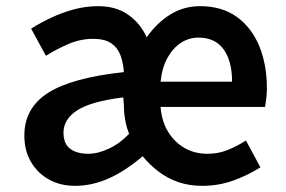

<svg xmlns="http://www.w3.org/2000/svg" viewBox="-20 -589 927 623"><path d="M224 14Q175 14 138 -7Q101 -28 80 -64.5Q59 -101 59 -149Q59 -239 136.5 -288Q214 -337 382 -355Q380 -385 371 -409.5Q362 -434 341 -448.5Q320 -463 282 -463Q242 -463 204 -447Q166 -431 129 -408L81 -496Q111 -515 146 -531.5Q181 -548 219.5 -558.5Q258 -569 299 -569Q356 -569 395.5 -541.5Q435 -514 456 -468Q490 -516 533.5 -542.5Q577 -569 629 -569Q700 -569 748 -534.5Q796 -500 821 -440Q846 -380 846 -302Q846 -284 844 -268.5Q842 -253 840 -242H501Q505 -194 526 -160.5Q547 -127 579.5 -108.5Q612 -90 653 -90Q688 -90 718 -102Q748 -114 778 -133L825 -46Q784 -20 736.5 -3Q689 14 636 14Q593 14 557.5 1.5Q522 -11 493.5 -33Q465 -55 443 -82Q385 -33 331.5 -9.5Q278 14 224 14ZM266 -90Q298 -90 334 -107Q370 -124 399 -155Q391 -174 386.5 -198.5Q382 -223 382 -247L380 -273Q275 -260 230.5 -231Q186 -202 186 -159Q186 -122 208 -106Q230 -90 266 -90ZM501 -324H733Q733 -391 705.5 -429Q678 -467 624 -467Q593 -467 567 -450Q541 -433 523.5 -401.5Q506 -370 501 -324Z"/></svg>

Font: Noto Sans HK Thin SemiBold
Style: Regular
Weight: 600
Version: Version 2.004-H2;hotconv 1.0.118;makeotfexe 2.5.65603